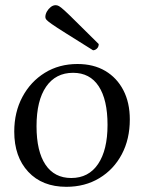

<svg xmlns="http://www.w3.org/2000/svg" viewBox="-20 -709 557 741"><path d="M236 12Q143 12 89 -46Q35 -104 35 -201Q35 -276 66.5 -335Q98 -394 153 -428Q208 -462 279 -462Q341 -462 386 -435.5Q431 -409 456 -361Q481 -313 481 -248Q481 -172 450 -113.5Q419 -55 363.5 -21.5Q308 12 236 12ZM255 -22Q322 -22 358.5 -76Q395 -130 395 -227Q395 -324 361 -376Q327 -428 262 -428Q195 -428 158 -374.5Q121 -321 121 -222Q121 -125 155.5 -73.5Q190 -22 255 -22ZM339 -515Q272 -557 234.5 -580.5Q197 -604 180 -616Q163 -628 159 -633Q155 -638 155 -643Q155 -654 161 -664.5Q167 -675 176 -682Q185 -689 195 -689Q201 -689 207.5 -685.5Q214 -682 229 -668.5Q244 -655 275 -624Q306 -593 361 -539Q361 -528 354 -521.5Q347 -515 339 -515Z"/></svg>

Font: Petrona
Style: Regular
Weight: 400
Designer: Ringo R. Seeber
Foundry: Ringo R. Seeber
Version: Version 2.001; ttfautohint (v1.8.3)